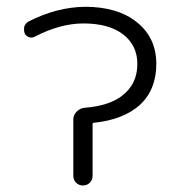

<svg xmlns="http://www.w3.org/2000/svg" viewBox="-20 -576 540 574"><path d="M447.3 -384.8Q447.3 -307.6 397.5 -261.7Q347.7 -217.8 260.7 -209Q256.8 -209 256.8 -205.1V-50.8Q256.8 -38.1 248.5 -29.8Q240.2 -21.5 228 -21.5Q215.8 -21.5 207.5 -29.8Q199.2 -38.1 199.2 -50.8V-218.8Q199.2 -232.4 209.5 -242.7Q219.7 -252.9 234.4 -253.9Q304.7 -259.8 342.8 -288.1Q390.6 -323.2 390.6 -384.8Q390.6 -440.4 348.1 -473.1Q305.7 -505.9 229.5 -505.9Q160.2 -505.9 85 -466.8Q76.2 -461.9 66.9 -464.8Q57.6 -467.8 53.7 -476.6Q51.8 -482.4 51.8 -488.3Q51.8 -492.2 52.7 -497.1Q56.6 -506.8 65.4 -511.7Q149.4 -554.7 234.4 -555.7Q332 -555.7 389.6 -509.3Q447.3 -462.9 447.3 -384.8Z"/></svg>

Font: Rounded-L Mgen+ 1mn light
Style: Regular
Weight: 200
Designer: [Source Han Sans]
Ryoko NISHIZUKA  (kana & ideographs); Paul D. Hunt (Latin, Greek & Cyrillic); Wenlong ZHANG  (bopomofo
Version: Version 1.059.20150602